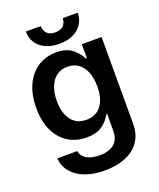

<svg xmlns="http://www.w3.org/2000/svg" viewBox="-165 -812 929 1123"><g transform="rotate(-20 299.5 -251.0)"><path d="M52.7 47.9H176.8Q183.1 81.5 213.6 98.9Q244.1 116.2 293 116.2Q351.1 116.2 383.5 89.4Q416 62.5 416 5.9V-95.7H410.2Q391.6 -59.1 355.2 -33.4Q318.8 -7.8 256.8 -7.8Q194.8 -7.8 145 -37.8Q95.2 -67.9 66.7 -126.7Q38.1 -185.5 38.1 -269.5Q38.1 -354.5 66.9 -414.8Q95.7 -475.1 145.5 -506.1Q195.3 -537.1 257.8 -537.1Q319.8 -537.1 355 -509.8Q390.1 -482.4 410.2 -443.4H416V-530.3H539.1V8.8Q539.1 74.7 507.6 119.9Q476.1 165 420.2 187.5Q364.3 210 291 210Q221.2 210 169.2 190.2Q117.2 170.4 87.2 134Q57.1 97.7 52.7 47.9ZM417 -267.6Q417 -317.9 402.3 -356Q387.7 -394 359.4 -414.8Q331.1 -435.5 291 -435.5Q250.5 -435.5 222.2 -414.1Q193.8 -392.6 179.4 -354.5Q165 -316.4 165 -267.6Q165 -192.9 197.8 -149.2Q230.5 -105.5 291 -105.5Q351.1 -105.5 384 -148.2Q417 -190.9 417 -267.6ZM294.9 -577.1Q246.1 -577.1 209.7 -594Q173.3 -610.8 153.6 -641.4Q133.8 -671.9 133.8 -711.9H226.6Q226.6 -685.1 243.4 -666.7Q260.3 -648.4 294.9 -648.4Q329.1 -648.4 346.2 -666.5Q363.3 -684.6 363.3 -711.9H457Q456.5 -671.9 436.5 -641.4Q416.5 -610.8 380.1 -594Q343.8 -577.1 294.9 -577.1Z"/></g></svg>

Font: Pretendard Std SemiBold
Style: Regular
Weight: 600
Designer: Base glyphs from Inter by Rasmus Andersson; Hangeul glyphs from Noto Sans CJK(Source Han Sans) by Jang Soo-young and Kan
Foundry: Kil Hyung-jin
Version: Version 1.309